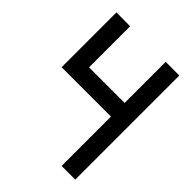

<svg xmlns="http://www.w3.org/2000/svg" viewBox="-215 -876 991 991"><g transform="rotate(45 280.0 -380.5)"><path d="M49.8 -760.7Q49.8 -627 49.8 -360.4Q169.9 -360.4 410.2 -360.4Q410.2 -240.2 410.2 0Q443.4 0 509.8 0Q509.8 -252.9 509.8 -759.8Q476.6 -759.8 410.2 -759.8Q410.2 -660.2 410.2 -460Q323.2 -460 150.4 -460Q150.4 -559.6 150.4 -759.8Q116.2 -759.8 49.8 -760.7Z"/></g></svg>

Font: Alibu-Mazigh Belqasem 1
Style: Bold
Weight: 400
Designer: Mazigh Mubarik Belqasem
Version: Version 1.0